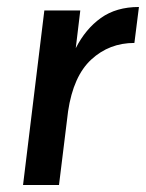

<svg xmlns="http://www.w3.org/2000/svg" viewBox="-20 -530 418 550"><path d="M46 0 107 -500H210L197 -392Q225 -447 269 -478.5Q313 -510 378 -510L365 -407Q293 -407 241.5 -359.5Q190 -312 175 -211L149 0Z"/></svg>

Font: Haskoy SemiBold
Style: Italic
Weight: 600
Designer: Ertekin Erdin
Foundry: Ertekin Erdin
Version: Version 2.000; ttfautohint (v1.8.4.7-5d5b)